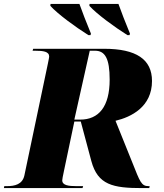

<svg xmlns="http://www.w3.org/2000/svg" viewBox="-54 -964 842 984"><path d="M399 -784H410L412 -792C393 -837 363 -915 353 -944H205L204 -934C242 -892 332 -826 399 -784ZM599 -784H610L612 -792C593 -837 563 -915 553 -944H405L404 -934C442 -892 532 -826 599 -784ZM-34 0H369L372 -10H339C297 -10 265 -14 265 -40C265 -47 268 -59 274 -89L327 -341H360L414 -139C447 -16 525 0 675 0H711L713 -10H707C670 -10 663 -34 625 -129L538 -345C618 -364 725 -416 725 -549C725 -660 644 -714 480 -714H116L113 -704H126C168 -704 198 -700 198 -674C198 -670 196 -661 191 -636L71 -65C61 -19 22 -10 -19 -10H-32ZM357 -351H327L406 -704H433C484 -704 508 -665 508 -556C508 -417 452 -351 357 -351Z"/></svg>

Font: Noto Serif Display Black
Style: Italic
Weight: 900
Italic angle: -12°
Designer: Monotype Design Team
Foundry: Monotype Imaging Inc.
Version: Version 2.009